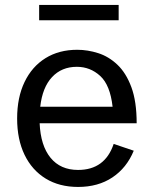

<svg xmlns="http://www.w3.org/2000/svg" viewBox="-20 -739 613 771"><path d="M293.5 11.7Q218.3 11.7 163.3 -22Q108.4 -55.7 78.6 -117.4Q48.8 -179.2 48.8 -263.2Q48.8 -347.7 78.6 -409.7Q108.4 -471.7 162.6 -505.4Q216.8 -539.1 290 -539.1Q332 -539.1 374.3 -525.6Q416.5 -512.2 451.4 -479.2Q486.3 -446.3 507.6 -388.9Q528.8 -331.5 528.8 -244.1H139.2Q143.1 -154.3 182.9 -105.5Q222.7 -56.6 293.5 -56.6Q401.4 -56.6 436.5 -161.1L517.1 -133.8Q488.8 -64.9 431.4 -26.6Q374 11.7 293.5 11.7ZM288.6 -470.7Q227.5 -470.7 189 -429.4Q150.4 -388.2 141.6 -310.5H432.1Q422.4 -397.5 382.3 -434.1Q342.3 -470.7 288.6 -470.7ZM137.2 -657.7V-719.2H456.5V-657.7Z"/></svg>

Font: Schibsted Grotesk
Style: Regular
Weight: 400
Designer: Bakken & Baeck AS, Henrik Kongsvoll
Foundry: Schibsted ASA
Version: Version 1.100; ttfautohint (v1.8.4.7-5d5b);gftools[0.9.25]